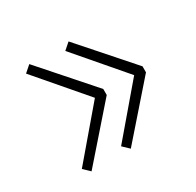

<svg xmlns="http://www.w3.org/2000/svg" viewBox="-97 -581 623 610"><g transform="rotate(-30 214.5 -276.0)"><path d="M384 -287V-265L221 -79L198 -101L347 -276L196 -452L220 -473ZM240 -287V-265L77 -79L54 -101L203 -276L52 -452L76 -473Z"/></g></svg>

Font: SpoqaHanSansJP-Thin
Style: Regular
Weight: 250
Designer: [Source Han Sans]
Ryoko NISHIZUKA  (kana & ideographs); Paul D. Hunt (Latin, Greek & Cyrillic); Wenlong ZHANG  (bopomofo
Foundry: Spoqa (http://bi.spoqa.com)
Version: Version 1.002.20150607